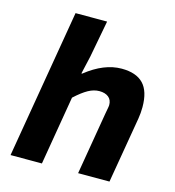

<svg xmlns="http://www.w3.org/2000/svg" viewBox="-113 -863 873 958"><g transform="rotate(15 323.5 -384.0)"><path d="M159 -768H322L286 -577L265 -485H269Q363 -560 454 -560Q529 -560 566 -521.5Q603 -483 603 -401Q603 -371 598 -341L540 0H378L432 -320L436 -342Q440 -362 440 -368Q440 -395 422.5 -409Q405 -423 375 -423Q347 -423 318 -407Q289 -391 251 -356L191 0H29Z"/></g></svg>

Font: Nebula Sans Bold
Style: Regular
Weight: 700
Italic angle: -9°
Designer: Paul D. Hunt for Adobe (as Source Sans)
Foundry: Nebula Entertainment & Broadcasting LLC
Version: Version 1.010